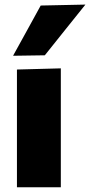

<svg xmlns="http://www.w3.org/2000/svg" viewBox="-20 -796 383 816"><path d="M52 0V-500.5L238.5 -505.5V0ZM35.5 -559Q65 -612.5 94.5 -666Q123.5 -719 153 -772.5L343 -776.5Q298 -720.5 254.8 -666.5Q211.5 -612.5 170.5 -561Z"/></svg>

Font: Heraclito ExtraBold
Style: Regular
Weight: 800
Designer: Kostas Bartsokas (font) & Cristiano Sobral (main changes)
Foundry: Kostas Bartsokas (font) & Cristiano Sobral (main changes)
Version: Version 1.00;July 8, 2020;FontCreator 13.0.0.2655 64-bit